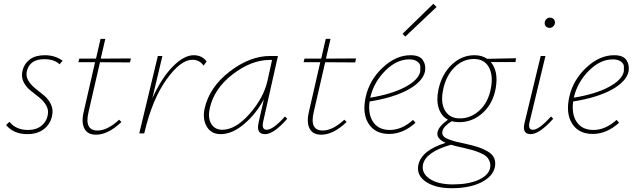

<svg xmlns="http://www.w3.org/2000/svg" viewBox="-20 -703 3349 1012"><path d="M124 4Q52 4 12 -44L30 -61Q64 -18 128 -18Q170 -18 197 -39Q224 -60 231 -93Q238 -122 224 -146.5Q210 -171 186.5 -189.5Q163 -208 139.5 -227Q116 -246 103.5 -272.5Q91 -299 99 -332Q108 -368 137.5 -390Q167 -412 216 -412Q270 -412 310 -383L294 -364Q267 -391 213 -391Q138 -391 122 -330Q115 -303 128.5 -279.5Q142 -256 165.5 -237.5Q189 -219 212.5 -199.5Q236 -180 249 -152Q262 -124 254 -90Q244 -47 210 -21.5Q176 4 124 4Z M507 -375 447 -114Q423 -15 494 -15Q546 -15 608 -72L620 -60Q550 7 486 7Q442 7 425 -25Q408 -57 421 -113L481 -375H393L398 -394H486L510 -498H535L511 -394L670 -395L665 -374Z M1001 -412Q1045 -412 1069 -379L1053 -357Q1032 -388 994 -388Q932 -388 857.5 -284Q783 -180 742 -7L740 0H714L812 -408H836L783 -185Q832 -293 891 -352.5Q950 -412 1001 -412Z M1482 -89 1494 -77Q1423 4 1377 4Q1329 4 1343 -57L1371 -180Q1330 -103 1267 -49.5Q1204 4 1143 4Q1094 4 1070.5 -34.5Q1047 -73 1058 -129Q1083 -243 1190 -325.5Q1297 -408 1404 -408H1445L1367 -61Q1358 -19 1386 -19Q1419 -19 1482 -89ZM1151 -19Q1222 -19 1296 -103.5Q1370 -188 1390 -278L1414 -387H1401Q1305 -387 1206 -311Q1107 -235 1085 -129Q1075 -80 1094 -49.5Q1113 -19 1151 -19Z M1694 -375 1634 -114Q1610 -15 1681 -15Q1733 -15 1795 -72L1807 -60Q1737 7 1673 7Q1629 7 1612 -25Q1595 -57 1608 -113L1668 -375H1580L1585 -394H1673L1697 -498H1722L1698 -394L1857 -395L1852 -374Z M2281 -666 2116 -510 2102 -525 2264 -683ZM2144 -412Q2192 -412 2209 -386Q2226 -360 2220 -326Q2208 -273 2132.5 -231Q2057 -189 1928 -168Q1919 -100 1947.5 -59Q1976 -18 2035 -18Q2098 -18 2157 -71L2170 -56Q2105 3 2031 3Q1957 3 1922.5 -51.5Q1888 -106 1908 -194Q1928 -282 1997.5 -347Q2067 -412 2144 -412ZM2195 -326Q2195 -337 2195.5 -351.5Q2196 -366 2180.5 -378Q2165 -390 2137 -390Q2071 -390 2012 -331.5Q1953 -273 1933 -195Q1933 -194 1932.5 -191.5Q1932 -189 1931 -188Q2046 -207 2116 -244.5Q2186 -282 2195 -326Z M2700 -396 2697 -376H2567Q2608 -328 2593 -239Q2579 -158 2525 -108.5Q2471 -59 2400 -59Q2381 -59 2361 -64Q2318 -38 2312 -12Q2309 2 2316 12.5Q2323 23 2345.5 31.5Q2368 40 2382.5 43.5Q2397 47 2434 55Q2474 64 2499 72Q2524 80 2549.5 94.5Q2575 109 2584.5 130Q2594 151 2588 180Q2576 229 2515 259Q2454 289 2361 289Q2274 289 2224 254.5Q2174 220 2185 166Q2202 89 2329 50Q2279 28 2286 -6Q2292 -37 2341 -72Q2306 -91 2292.5 -132.5Q2279 -174 2291 -231Q2309 -313 2361.5 -362.5Q2414 -412 2481 -412Q2520 -412 2548 -393ZM2568 -241Q2580 -308 2556 -350Q2532 -392 2478 -392Q2420 -392 2375.5 -348Q2331 -304 2316 -232Q2301 -162 2325.5 -120.5Q2350 -79 2404 -79Q2463 -79 2509 -122.5Q2555 -166 2568 -241ZM2563 184Q2567 164 2560.5 147.5Q2554 131 2542.5 121Q2531 111 2508 101.5Q2485 92 2468 87.5Q2451 83 2422 76Q2380 67 2357 60Q2226 97 2210 162Q2200 209 2244 239Q2288 269 2367 269Q2448 269 2501 245.5Q2554 222 2563 184Z M2877 -556Q2865 -556 2857.5 -564Q2850 -572 2851 -584Q2852 -595 2860 -602.5Q2868 -610 2879 -610Q2891 -610 2898.5 -602Q2906 -594 2905 -581Q2903 -570 2895 -563Q2887 -556 2877 -556ZM2777 4Q2730 4 2745 -56L2830 -408H2855L2771 -59Q2762 -19 2789 -19Q2821 -19 2884 -89L2896 -77Q2823 4 2777 4Z M3217 -412Q3265 -412 3282 -386Q3299 -360 3293 -326Q3281 -273 3205.5 -231Q3130 -189 3001 -168Q2992 -100 3020.5 -59Q3049 -18 3108 -18Q3171 -18 3230 -71L3243 -56Q3178 3 3104 3Q3030 3 2995.5 -51.5Q2961 -106 2981 -194Q3001 -282 3070.5 -347Q3140 -412 3217 -412ZM3268 -326Q3268 -337 3268.5 -351.5Q3269 -366 3253.5 -378Q3238 -390 3210 -390Q3144 -390 3085 -331.5Q3026 -273 3006 -195Q3006 -194 3005.5 -191.5Q3005 -189 3004 -188Q3119 -207 3189 -244.5Q3259 -282 3268 -326Z"/></svg>

Font: EauTestText Extralight
Style: Italic
Weight: 250
Italic angle: -12°
Designer: Christian Thalmann (Catharsis Fonts)
Version: Version 0.001;PS 000.001;hotconv 1.0.88;makeotf.lib2.5.64775